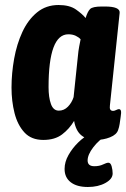

<svg xmlns="http://www.w3.org/2000/svg" viewBox="-20 -551 505 767"><path d="M153 8Q105 8 77.5 -22Q50 -52 38 -99.5Q26 -147 26 -201Q26 -258 36.5 -316.5Q47 -375 69.5 -423.5Q92 -472 128 -501.5Q164 -531 214 -531Q258 -531 283.5 -513Q309 -495 322 -479Q330 -505 340 -515Q350 -525 387 -525H399Q460 -525 458 -500L419 -129Q416 -108 432 -108Q437 -108 444 -111.5Q451 -115 455 -115Q461 -115 463 -108.5Q465 -102 462 -84Q460 -69 458 -56Q456 -43 452 -32Q446 -13 419.5 -2.5Q393 8 363 8Q328 8 305.5 -10Q283 -28 276 -68Q257 -36 228 -14Q199 8 153 8ZM215 -109Q236 -109 251.5 -125Q267 -141 274 -163L291 -325Q293 -348 296.5 -366Q300 -384 302 -394Q295 -402 282.5 -408Q270 -414 253 -414Q174 -414 174 -203Q174 -162 183.5 -135.5Q193 -109 215 -109ZM331 196Q287 196 262.5 177Q238 158 238 124Q238 96 253.5 68.5Q269 41 292.5 18Q316 -5 341 -17L406 -10Q375 8 352.5 37.5Q330 67 330 90Q330 113 357 113Q377 113 391.5 106Q406 99 413 99Q422 99 426 113.5Q430 128 430 142Q430 164 401 180Q372 196 331 196Z"/></svg>

Font: Asap Condensed
Style: Bold Italic
Weight: 700
Width: 3
Italic angle: -6°
Designer: Pablo Cosgaya
Foundry: Omnibus-Type
Version: Version 3.001; ttfautohint (v1.8.4.7-5d5b)